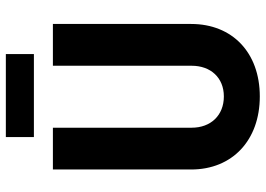

<svg xmlns="http://www.w3.org/2000/svg" viewBox="-146 -755 909 657"><g transform="rotate(-90 308.5 -426.5)"><path d="M307 8C457 8 555 -86 555 -227V-700H412V-225C412 -160 371 -115 307 -115C242 -115 200 -160 200 -225V-700H57V-227C57 -86 157 8 307 8ZM168 -765H452V-861H168Z"/></g></svg>

Font: Vanilla Cream Black
Style: Regular
Weight: 900
Designer: Jeremy Tribby, Jinavaṁso
Foundry: Tribby Type
Version: Version 1.422;Glyphs 3.1.2 (3151)